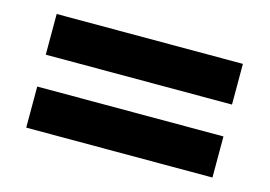

<svg xmlns="http://www.w3.org/2000/svg" viewBox="-53 -593 678 483"><g transform="rotate(15 286.0 -352.0)"><path d="M43 -394V-500H528V-394ZM43 -204V-311H528V-204Z"/></g></svg>

Font: Noto Sans Sora Sompeng
Style: Bold
Weight: 700
Designer: Monotype Design Team. David Williams.
Foundry: Monotype Imaging Inc.
Version: Version 2.101